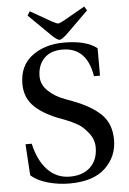

<svg xmlns="http://www.w3.org/2000/svg" viewBox="-60 -926 660 984"><g transform="rotate(-5 270.5 -433.5)"><path d="M118 -861 131 -882 238 -821Q264 -807 271 -807Q278 -807 304 -821L411 -882L424 -861L308 -747Q282 -723 271 -723Q260 -723 234 -747ZM50 -205H82Q101 -119 147.5 -69.5Q194 -20 263 -20Q330 -20 368.5 -57Q407 -94 407 -158Q407 -199 379.5 -233.5Q352 -268 325 -283Q298 -298 268 -310L250 -317Q161 -348 111 -394.5Q61 -441 61 -514Q61 -608 127 -657.5Q193 -707 291 -707Q406 -707 461 -663V-522H430Q406 -672 280 -672Q219 -672 185.5 -637Q152 -602 152 -545Q152 -503 186 -470Q220 -437 275 -417L307 -405Q404 -369 454 -320Q504 -271 504 -188Q504 -103 442.5 -44Q381 15 257 15Q201 15 146 -0.5Q91 -16 60 -45Z"/></g></svg>

Font: Linguistics Pro
Style: Regular
Weight: 400
Designer: Stefan Peev, Context Ltd
Foundry: Stefan Peev, Context Ltd
Version: Version 001.000